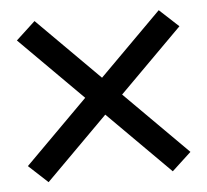

<svg xmlns="http://www.w3.org/2000/svg" viewBox="-41 -610 581 539"><g transform="rotate(-5 250.0 -340.0)"><path d="M75 -113 21 -163 198 -340 21 -517 75 -567 250 -392 425 -567 479 -517 302 -340 479 -163 425 -113 250 -288Z"/></g></svg>

Font: Iosevka SS18
Style: Regular
Weight: 400
Monospace: yes
Designer: Belleve Invis
Foundry: Belleve Invis
Version: Version 25.1.1; ttfautohint (v1.8.4)